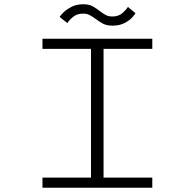

<svg xmlns="http://www.w3.org/2000/svg" viewBox="-20 -882 915 902"><path d="M179.5 0V-47.5H407.5V-652.5H179.5V-700H695.5V-652.5H466.5V-47.5H695.5V0ZM508 -761.5Q480.5 -761.5 462.5 -771.5Q444.5 -781.5 429.5 -793Q416.5 -802.5 403 -810.2Q389.5 -818 370.5 -818Q341.5 -818 322.8 -802.2Q304 -786.5 296.5 -773.5L260 -802.5Q263.5 -809 277.8 -823.2Q292 -837.5 315.8 -849.8Q339.5 -862 371 -862Q398 -862 415.5 -852.2Q433 -842.5 447.5 -831Q461 -820.5 474.8 -812.5Q488.5 -804.5 508 -804.5Q537 -804.5 555.5 -820.8Q574 -837 581 -849.5L616.5 -820Q613.5 -813.5 600.2 -799.2Q587 -785 564 -773.2Q541 -761.5 508 -761.5Z"/></svg>

Font: Trispace SemiExpanded ExtraLight
Style: Regular
Weight: 200
Width: 6
Designer: Tyler Finck
Foundry: Etcetera Type Company
Version: Version 1.210; ttfautohint (v1.8.3)